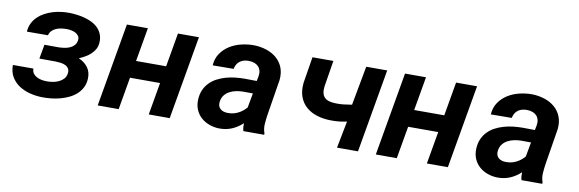

<svg xmlns="http://www.w3.org/2000/svg" viewBox="-44 -864 3609 1197"><g transform="rotate(10 1760.5 -265.0)"><path d="M536.1 -387.7Q534.7 -364.3 524.7 -345.9Q514.6 -327.6 499.3 -313.5Q483.9 -299.3 464.8 -288.3Q445.8 -277.3 426.3 -269Q463.9 -253.4 485.1 -224.1Q506.3 -194.8 504.4 -153.3Q502.9 -121.6 490.2 -96.9Q477.5 -72.3 457.3 -54Q437 -35.6 410.9 -23.2Q384.8 -10.7 356.2 -3.2Q327.6 4.4 298.6 7.3Q269.5 10.3 243.7 9.8Q204.6 9.3 166.3 -0.2Q127.9 -9.8 97.2 -29.8Q66.4 -49.8 47.6 -81.1Q28.8 -112.3 28.8 -156.7H158.7Q158.7 -137.7 168 -125.5Q177.2 -113.3 191.7 -106Q206.1 -98.6 223.1 -95.7Q240.2 -92.8 255.9 -92.8Q272.5 -92.8 292 -95.9Q311.5 -99.1 328.9 -107.2Q346.2 -115.2 358.9 -128.4Q371.6 -141.6 375 -161.6Q378.4 -181.6 371.1 -193.8Q363.8 -206.1 350.6 -212.6Q337.4 -219.2 320.8 -221.4Q304.2 -223.6 289.1 -224.1L184.6 -224.6L200.7 -314.9L291 -314.5Q307.1 -314.9 325.2 -317.4Q343.3 -319.8 359.4 -326.7Q375.5 -333.5 387.2 -345.7Q398.9 -357.9 401.9 -377Q404.8 -394 397.2 -405.3Q389.6 -416.5 377.2 -423.1Q364.7 -429.7 349.6 -432.4Q334.5 -435.1 321.3 -435.5Q305.2 -435.5 287.6 -433.1Q270 -430.7 254.6 -424.1Q239.3 -417.5 227.8 -406Q216.3 -394.5 211.9 -377L78.6 -376.5Q80.6 -406.2 92.3 -429.9Q104 -453.6 122.6 -471.7Q141.1 -489.7 164.8 -502.4Q188.5 -515.1 214.6 -523.2Q240.7 -531.2 268.1 -534.7Q295.4 -538.1 321.3 -537.6Q344.2 -537.1 369.6 -533.9Q395 -530.8 419.4 -523.9Q443.8 -517.1 465.8 -505.9Q487.8 -494.6 503.9 -478Q520 -461.4 528.8 -439.2Q537.6 -417 536.1 -387.7Z M1049.3 0H916.5L952.1 -205.1H761.7L726.1 0H593.3L685.1 -528.3H817.9L780.8 -314.5H971.2L1008.3 -528.3H1141.1Z M1515.6 0Q1511.7 -12.7 1511 -24.7Q1510.3 -36.6 1510.7 -49.3Q1480 -20.5 1443.6 -5.1Q1407.2 10.3 1364.3 9.8Q1331.1 9.3 1301 -1.7Q1271 -12.7 1248.8 -32.5Q1226.6 -52.2 1214.4 -80.6Q1202.1 -108.9 1203.6 -144Q1205.1 -179.2 1217 -206.1Q1229 -232.9 1248.5 -252.9Q1268.1 -272.9 1293.5 -286.4Q1318.8 -299.8 1347.7 -308.1Q1376.5 -316.4 1407 -319.8Q1437.5 -323.2 1467.3 -323.2L1543.5 -322.3L1549.8 -355Q1552.7 -374 1548.6 -389.2Q1544.4 -404.3 1534.4 -414.8Q1524.4 -425.3 1509.3 -430.9Q1494.1 -436.5 1475.1 -437Q1440.9 -438 1418 -421.6Q1395 -405.3 1388.2 -371.6L1255.9 -370.6Q1258.8 -414.6 1280.8 -446.5Q1302.7 -478.5 1335.9 -499.3Q1369.1 -520 1409.4 -529.5Q1449.7 -539.1 1489.3 -538.6Q1530.8 -537.6 1567.9 -525.4Q1605 -513.2 1632.1 -490Q1659.2 -466.8 1673.1 -432.6Q1687 -398.4 1682.6 -353L1646 -126Q1641.6 -97.2 1639.4 -67.1Q1637.2 -37.1 1647.5 -8.8L1647 0ZM1398.9 -94.7Q1433.6 -93.8 1464.1 -108.9Q1494.6 -124 1516.6 -150.4L1533.2 -241.7L1473.1 -242.2Q1451.2 -242.2 1428.7 -237.8Q1406.2 -233.4 1387.2 -223.4Q1368.2 -213.4 1355 -196.8Q1341.8 -180.2 1338.4 -154.8Q1336.4 -139.6 1340.3 -128.4Q1344.2 -117.2 1352.5 -109.9Q1360.8 -102.5 1372.8 -98.6Q1384.8 -94.7 1398.9 -94.7Z M2241.2 0H2108.4L2141.6 -170.9Q2117.2 -165.5 2092.8 -162.8Q2068.4 -160.2 2043.5 -160.6Q1995.6 -160.6 1954.8 -172.9Q1914.1 -185.1 1885 -210Q1856 -234.9 1841.8 -272.7Q1827.6 -310.5 1833 -362.3L1859.9 -528.3H1992.2L1965.3 -361.8Q1962.4 -336.9 1966.6 -319.8Q1970.7 -302.7 1981.7 -292Q1992.7 -281.2 2010 -276.1Q2027.3 -271 2051.3 -270.5Q2077.6 -269.5 2103 -272.5Q2128.4 -275.4 2154.3 -279.8L2200.2 -528.3H2333Z M2810.1 0H2677.2L2712.9 -205.1H2522.5L2486.8 0H2354L2445.8 -528.3H2578.6L2541.5 -314.5H2731.9L2769 -528.3H2901.9Z M3276.4 0Q3272.5 -12.7 3271.7 -24.7Q3271 -36.6 3271.5 -49.3Q3240.7 -20.5 3204.3 -5.1Q3168 10.3 3125 9.8Q3091.8 9.3 3061.8 -1.7Q3031.7 -12.7 3009.5 -32.5Q2987.3 -52.2 2975.1 -80.6Q2962.9 -108.9 2964.4 -144Q2965.8 -179.2 2977.8 -206.1Q2989.7 -232.9 3009.3 -252.9Q3028.8 -272.9 3054.2 -286.4Q3079.6 -299.8 3108.4 -308.1Q3137.2 -316.4 3167.7 -319.8Q3198.2 -323.2 3228 -323.2L3304.2 -322.3L3310.5 -355Q3313.5 -374 3309.3 -389.2Q3305.2 -404.3 3295.2 -414.8Q3285.2 -425.3 3270 -430.9Q3254.9 -436.5 3235.8 -437Q3201.7 -438 3178.7 -421.6Q3155.8 -405.3 3148.9 -371.6L3016.6 -370.6Q3019.5 -414.6 3041.5 -446.5Q3063.5 -478.5 3096.7 -499.3Q3129.9 -520 3170.2 -529.5Q3210.4 -539.1 3250 -538.6Q3291.5 -537.6 3328.6 -525.4Q3365.7 -513.2 3392.8 -490Q3419.9 -466.8 3433.8 -432.6Q3447.8 -398.4 3443.4 -353L3406.7 -126Q3402.3 -97.2 3400.1 -67.1Q3397.9 -37.1 3408.2 -8.8L3407.7 0ZM3159.7 -94.7Q3194.3 -93.8 3224.9 -108.9Q3255.4 -124 3277.3 -150.4L3293.9 -241.7L3233.9 -242.2Q3211.9 -242.2 3189.5 -237.8Q3167 -233.4 3147.9 -223.4Q3128.9 -213.4 3115.7 -196.8Q3102.5 -180.2 3099.1 -154.8Q3097.2 -139.6 3101.1 -128.4Q3105 -117.2 3113.3 -109.9Q3121.6 -102.5 3133.5 -98.6Q3145.5 -94.7 3159.7 -94.7Z"/></g></svg>

Font: Roboto Mono
Style: Bold Italic
Weight: 700
Designer: Google
Version: Version 2.000985; 2015; ttfautohint (v1.3)